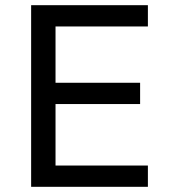

<svg xmlns="http://www.w3.org/2000/svg" viewBox="-20 -720 650 740"><path d="M100 0H550V-82H194V-319H520V-401H194V-618H550V-700H100Z"/></svg>

Font: Golos Text VF
Style: Regular
Weight: 400
Designer: A.Korolkova, Vitaly Kuzmin
Foundry: ParaType Ltd
Version: Version 2.005